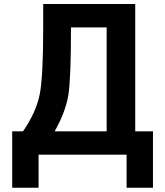

<svg xmlns="http://www.w3.org/2000/svg" viewBox="-20 -750 801 931"><path d="M39.1 -113.3H91.8Q155.3 -206.1 172.4 -291.5Q189.5 -377 189.5 -617.2V-730.5H635.7V-113.3H721.7V160.2H593.8V0H167V160.2H39.1ZM245.1 -113.3H497.1V-617.2H324.2Q324.2 -370.1 311.5 -289.6Q298.8 -209 245.1 -113.3Z"/></svg>

Font: GenEi M Gothic v2 Bold
Style: Regular
Weight: 700
Version: Version 2.0